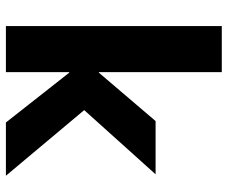

<svg xmlns="http://www.w3.org/2000/svg" viewBox="-82 -708 790 667"><g transform="rotate(90 313.5 -375.0)"><path d="M233 -220H231V0H71V-750H231V-323H233L401 -520H586L363 -272L591 0H406Z"/></g></svg>

Font: Mplus 1p ExtraBold
Style: Regular
Weight: 800
Version: Version 1.061